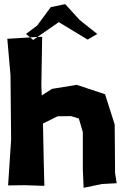

<svg xmlns="http://www.w3.org/2000/svg" viewBox="-20 -900 611 936"><path d="M15.6 -710.9 31.2 -533.2 34.2 -219.7 19.5 3.9 100.6 2.9 196.3 5.9 193.4 -105.5 189.5 -297.9 260.7 -333 326.2 -334 364.3 -322.3 383.8 -255.9V-73.2L387.7 15.6L476.6 -2.9L548.8 -6.8L541 -56.6L539.1 -293L492.2 -440.4L354.5 -486.3L233.4 -466.8L183.6 -434.6L181.6 -484.4L185.5 -720.7L162.1 -719.7L266.6 -792L407.2 -707L454.1 -734.4L368.2 -802.7L297.9 -879.9L227.5 -865.2L161.1 -775.4L106.4 -734.4L127 -717.8L97.7 -715.8ZM162.1 -719.7 141.6 -705.1 127 -717.8Z"/></svg>

Font: MaokenAssortedSans-TC
Style: Regular
Weight: 500
Version: Version 0.83